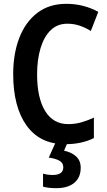

<svg xmlns="http://www.w3.org/2000/svg" viewBox="-20 -744 560 1004"><path d="M332 -620Q280 -620 245 -586Q210 -552 192 -492Q174 -432 174 -356Q174 -232 216 -163.5Q258 -95 337 -95Q373 -95 406 -104.5Q439 -114 471 -129V-22Q407 10 321 10Q189 10 119 -87.5Q49 -185 49 -357Q49 -463 81 -546Q113 -629 175 -676.5Q237 -724 327 -724Q417 -724 494 -682L455 -582Q428 -599 397.5 -609.5Q367 -620 332 -620ZM402 133Q402 184 368.5 212Q335 240 274 240Q232 240 205 232V164Q230 171 255 171Q311 171 311 131Q311 108 291 96.5Q271 85 235 80L271 0H334L315 44Q354 52 378 74Q402 96 402 133Z"/></svg>

Font: Noto Sans Thai Looped Condensed SemiBold
Style: Regular
Weight: 600
Width: 3
Designer: Sasikarn Vongin, Ben Mitchell
Foundry: The Fontpad Ltd
Version: Version 1.001; ttfautohint (v1.8.4.7-5d5b)